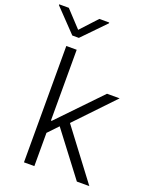

<svg xmlns="http://www.w3.org/2000/svg" viewBox="-208 -1036 897 1129"><g transform="rotate(20 240.0 -472.0)"><path d="M85 0H150V-208L210 -271L416 0H494L260 -310L485 -546H406L155 -285H150V-728H85ZM-38 -939 97 -798H138L275 -939V-944H213L118 -841L22 -944H-38Z"/></g></svg>

Font: Wafeq Light
Style: Regular
Weight: 300
Designer: Rasmus Andersson & Azza Alameddine
Foundry: Google & TypeTogether
Version: Version 3.000;January 28, 2025;FontCreator 15.0.0.3014 64-bi